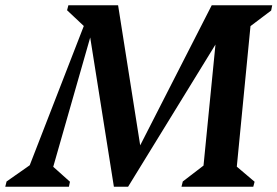

<svg xmlns="http://www.w3.org/2000/svg" viewBox="-74 -710 1055 730"><path d="M359 0 260 -624V-690H375L464 -126H443L731 -690H837L413 0ZM-54 0 -49 -20 68 -102 24 -43 257 -643 264 -593 181 -671 186 -690H304L119 -43L98 -103L192 -19L188 0ZM616 0 621 -20 737 -109 696 -42 760 -690H961L957 -670L843 -584L882 -648L823 -42L802 -97L894 -19L889 0Z"/></svg>

Font: Platypi Light Medium
Style: Italic
Weight: 500
Italic angle: -13°
Version: Version 1.200